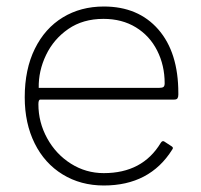

<svg xmlns="http://www.w3.org/2000/svg" viewBox="-20 -560 617 590"><path d="M299 -28Q418 -28 474 -121Q479 -129 485 -125L508 -110Q514 -106 509 -100Q440 10 299 10Q228 10 172.5 -24Q117 -58 86.5 -119.5Q56 -181 56 -261Q56 -347 87 -410Q118 -473 173 -506.5Q228 -540 299 -540Q405 -540 466.5 -469.5Q528 -399 528 -274V-269Q528 -262 525.5 -258Q523 -254 515 -254H104Q98 -254 98 -240Q98 -184 125 -135Q152 -86 198 -57Q244 -28 299 -28ZM469 -290Q479 -290 482.5 -293Q486 -296 486 -304Q486 -359 463 -404.5Q440 -450 397.5 -476Q355 -502 298 -502Q235 -502 190 -471Q145 -440 121.5 -391Q98 -342 99 -290Z"/></svg>

Font: Libre Franklin Thin
Style: Regular
Weight: 250
Designer: Pablo Impallari, Rodrigo Fuenzalida
Foundry: Impallari Type
Version: Version 1.002; ttfautohint (v1.5)